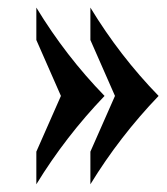

<svg xmlns="http://www.w3.org/2000/svg" viewBox="-20 -473 437 503"><path d="M253.9 -221.7Q151.4 -114.7 75.2 9.8V-75.7L139.6 -221.7L75.2 -368.2V-453.1Q152.3 -326.2 253.9 -221.7ZM395.5 -221.7Q293 -114.7 216.8 9.8V-75.7L281.2 -221.7L216.8 -368.2V-453.1Q293.9 -326.2 395.5 -221.7Z"/></svg>

Font: Rachana
Style: Bold
Weight: 700
Designer: Hussain KH
Foundry: Hussain KH, Rajeesh K Nambiar, Santhosh Thottingal, Swathanthra Malayalam Computing (http://smc.org.in)
Version: Version 7.0.0+20221109